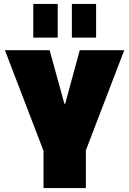

<svg xmlns="http://www.w3.org/2000/svg" viewBox="-20 -955 656 975"><path d="M5 -700H232L307 -428H311L385 -700H611L410 -176H206ZM201 -254H416V0H201ZM273 -935V-764H149V-935ZM468 -935V-764H345V-935Z"/></svg>

Font: Pathway Extreme Condensed Black
Style: Regular
Weight: 900
Width: 3
Version: Version 1.001;gftools[0.9.26]